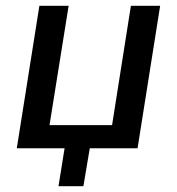

<svg xmlns="http://www.w3.org/2000/svg" viewBox="-20 -512 611 663"><path d="M182 131 203 0H38L116 -492H217L151 -80H367L432 -492H533L455 0H290L268 131Z"/></svg>

Font: Nunito Sans 10pt SemiCondensed SemiBold
Style: Italic
Weight: 600
Width: 4
Italic angle: -9°
Designer: Vernon Adams
Foundry: Vernon Adams
Version: Version 3.101;gftools[0.9.27]